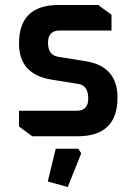

<svg xmlns="http://www.w3.org/2000/svg" viewBox="-20 -545 545 768"><path d="M56 -39V-102H287Q333 -102 333 -151Q333 -202 295 -209L183 -227Q56 -249 56 -371Q56 -525 214 -525H373L426 -486V-423H219Q172 -423 172 -374Q172 -325 212 -318L324 -300Q450 -279 450 -155Q450 0 291 0H109ZM171 181 203 50H293L305 68L251 203Z"/></svg>

Font: Oxanium ExtraLight SemiBold
Style: Regular
Weight: 600
Version: Version 2.000